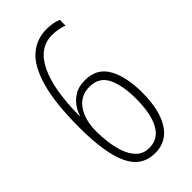

<svg xmlns="http://www.w3.org/2000/svg" viewBox="-230 -782 856 856"><g transform="rotate(-45 198.0 -354.0)"><path d="M46 -306Q46 -460 72 -551Q98 -642 144 -681.5Q190 -721 252 -721Q295 -721 324 -708V-672Q309 -678 290 -681.5Q271 -685 252 -685Q170 -685 127 -597Q84 -509 83 -342H85Q90 -361 105 -383.5Q120 -406 146 -422.5Q172 -439 213 -439Q288 -439 321.5 -378.5Q355 -318 355 -219Q355 -110 316.5 -48.5Q278 13 205 13Q121 13 83.5 -66.5Q46 -146 46 -306ZM203 -22Q259 -22 287.5 -73Q316 -124 316 -220Q316 -303 291.5 -353.5Q267 -404 206 -404Q150 -404 118.5 -359Q87 -314 87 -241Q87 -211 91.5 -173.5Q96 -136 108 -101.5Q120 -67 143 -44.5Q166 -22 203 -22Z"/></g></svg>

Font: Noto Sans Arabic UI XCn XLt
Style: Regular
Weight: 200
Width: 2
Designer: Monotype Design Team, Nadine Chahine and Nizar Qandah
Foundry: Monotype Imaging Inc.
Version: Version 2.010; ttfautohint (v1.8.4.7-5d5b)